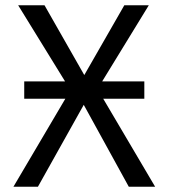

<svg xmlns="http://www.w3.org/2000/svg" viewBox="-20 -709 640 729"><path d="M372 -334 569 0H469L298 -311L124 0H31L228 -334H72V-400H227L49 -689H149L300 -424L452 -689H545L368 -400H528V-334Z"/></svg>

Font: Fira Mono
Style: Regular
Weight: 400
Designer: Carrois Corporate & Edenspiekermann AG
Foundry: Carrois Corporate GbR & Edenspiekermann AG
Version: Version 3.206;PS 003.206;hotconv 1.0.70;makeotf.lib2.5.58329